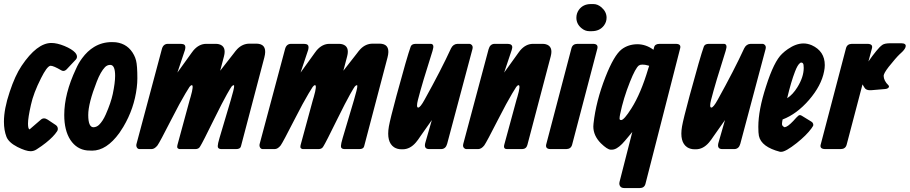

<svg xmlns="http://www.w3.org/2000/svg" viewBox="-28 -747 4558 962"><path d="M294.9 -516.6Q332.5 -501 348.6 -483.4Q351.6 -480 354 -476.1Q362.3 -460.4 352.5 -449.2L307.6 -401.4Q306.6 -400.4 303.7 -397.5Q292 -387.2 279.3 -394.5Q240.2 -417.5 225.6 -417.5Q225.6 -417.5 222.7 -417Q206.1 -412.1 177.7 -355.5Q139.6 -280.3 127 -221.7Q112.3 -156.7 112.3 -127.9Q112.3 -101.1 120.1 -98.6L176.8 -147.5Q191.4 -160.2 210.9 -147.5L252 -120.1Q256.8 -116.7 259.8 -110.8Q264.6 -98.6 257.8 -88.9Q240.2 -62 202.1 -31.7Q182.1 -15.6 155.3 1.5Q142.1 10.3 126 10.7Q101.6 10.7 59.1 -10.7Q15.6 -33.2 4.4 -61.5Q-8.3 -94.2 -8.3 -137.2Q-8.3 -201.2 20.5 -286.6Q47.4 -368.2 80.1 -417Q157.2 -531.7 229.5 -531.7Q257.8 -531.7 294.9 -516.6Z M537.1 -276.4Q548.8 -332.5 548.8 -367.2Q548.8 -421.9 524.4 -421.9Q509.8 -421.9 498.5 -411.1Q476.1 -387.7 457 -338.4Q414.1 -229 414.1 -170.9Q414.1 -109.4 440.4 -109.4Q455.6 -109.9 467.8 -121.1Q486.8 -139.2 502 -173.8Q527.8 -232.4 537.1 -276.4ZM352.5 -401.4Q365.2 -430.7 383.3 -455.1Q410.2 -491.7 443.4 -511.7Q483.4 -536.1 533.2 -536.1Q543.5 -536.1 552.7 -535.2Q614.7 -527.3 643.6 -470.7Q649.9 -459 653.8 -443.4Q660.2 -418.5 660.2 -354.5Q660.2 -332 657.2 -307.6Q644.5 -203.1 589.8 -111.3Q580.6 -95.7 570.3 -81.1Q505.9 7.8 433.6 7.8Q418.9 7.8 408.7 6.8Q356.4 1.5 324.7 -45.9Q293.9 -93.3 293.9 -170.9Q293.9 -277.3 352.5 -401.4Z M860.8 -383.3 932.1 -482.4Q935.5 -487.3 940.9 -494.1Q969.2 -527.3 1005.4 -527.3H1053.2Q1061.5 -527.3 1069.3 -525.4Q1107.4 -515.1 1094.2 -464.8L1075.2 -392.6L1143.1 -479.5Q1152.3 -492.2 1161.1 -501.5Q1187.5 -528.3 1222.2 -528.3H1258.3Q1263.2 -528.3 1268.6 -527.3Q1312.5 -520 1296.4 -459L1179.2 -13.7Q1175.8 0 1154.8 0H1082.5Q1070.8 0 1065.9 -5.4Q1063 -7.8 1063 -15.6Q1063 -25.9 1071.8 -55.7Q1071.8 -55.7 1128.4 -246.1Q1131.8 -257.8 1134.3 -267.6Q1149.9 -320.3 1143.1 -320.3Q1138.7 -320.3 1132.8 -314Q1128.9 -309.6 1108.9 -274.4Q1086.4 -234.4 1046.4 -153.3Q986.3 -30.8 975.1 -13.7Q968.3 0 950.7 0H871.6Q867.2 0 861.8 -4.9Q857.9 -8.8 861.8 -23.4L922.4 -246.1Q922.4 -246.1 927.2 -262.2Q943.8 -320.3 933.1 -320.3Q928.2 -320.3 921.4 -311.5Q920.9 -311 900.9 -278.3Q875.5 -236.3 829.6 -146.5Q772.9 -35.2 761.2 -18.6Q746.6 0 731 0H671.4Q663.1 0 658.2 -7.3Q653.3 -15.6 655.8 -25.4L782.7 -500Q789.1 -526.4 812 -527.3H874.5Q884.3 -527.3 890.6 -525.4Q905.3 -520.5 898.9 -497.1Z M1478 -383.3 1549.3 -482.4Q1552.7 -487.3 1558.1 -494.1Q1586.4 -527.3 1622.6 -527.3H1670.4Q1678.7 -527.3 1686.5 -525.4Q1724.6 -515.1 1711.4 -464.8L1692.4 -392.6L1760.3 -479.5Q1769.5 -492.2 1778.3 -501.5Q1804.7 -528.3 1839.4 -528.3H1875.5Q1880.4 -528.3 1885.7 -527.3Q1929.7 -520 1913.6 -459L1796.4 -13.7Q1793 0 1772 0H1699.7Q1688 0 1683.1 -5.4Q1680.2 -7.8 1680.2 -15.6Q1680.2 -25.9 1689 -55.7Q1689 -55.7 1745.6 -246.1Q1749 -257.8 1751.5 -267.6Q1767.1 -320.3 1760.3 -320.3Q1755.9 -320.3 1750 -314Q1746.1 -309.6 1726.1 -274.4Q1703.6 -234.4 1663.6 -153.3Q1603.5 -30.8 1592.3 -13.7Q1585.4 0 1567.9 0H1488.8Q1484.4 0 1479 -4.9Q1475.1 -8.8 1479 -23.4L1539.6 -246.1Q1539.6 -246.1 1544.4 -262.2Q1561 -320.3 1550.3 -320.3Q1545.4 -320.3 1538.6 -311.5Q1538.1 -311 1518.1 -278.3Q1492.7 -236.3 1446.8 -146.5Q1390.1 -35.2 1378.4 -18.6Q1363.8 0 1348.1 0H1288.6Q1280.3 0 1275.4 -7.3Q1270.5 -15.6 1272.9 -25.4L1399.9 -500Q1406.2 -526.4 1429.2 -527.3H1491.7Q1501.5 -527.3 1507.8 -525.4Q1522.5 -520.5 1516.1 -497.1Z M2135.7 -145.5 2078.6 -64.5Q2066.9 -46.4 2055.7 -33.2Q2026.4 1 1989.7 1H1983.9Q1962.4 1 1946.3 -9.3Q1907.2 -35.6 1920.4 -113.3Q1926.8 -149.4 1958.5 -267.1Q2012.2 -465.3 2029.8 -513.7Q2034.7 -526.9 2054.2 -527.3H2130.4Q2139.6 -527.3 2142.6 -518.6Q2145 -510.7 2139.2 -492.2Q2087.4 -330.1 2065.9 -246.1Q2061.5 -228.5 2061.5 -218.8Q2061.5 -208 2067.4 -208Q2077.6 -208 2099.1 -247.1Q2182.1 -396.5 2231.9 -504.9Q2242.7 -526.4 2264.2 -527.3H2323.7Q2327.6 -527.3 2331.5 -524.9Q2343.3 -518.1 2339.4 -502L2212.4 -26.4Q2205.6 -1 2183.1 0H2122.6Q2092.8 0 2104 -35.2Z M2498 -383.3 2569.3 -482.4Q2572.8 -487.3 2578.1 -494.1Q2606.4 -527.3 2642.6 -527.3H2690.4Q2698.7 -527.3 2706.5 -525.4Q2744.6 -515.1 2731.4 -464.8L2614.3 -20.5Q2608.9 -0.5 2587.9 0H2512.2Q2503.9 0 2500 -4.4Q2495.1 -9.8 2499 -23.4L2559.6 -246.1Q2559.6 -246.6 2564.5 -262.2Q2581.5 -320.3 2570.3 -320.3Q2565.4 -320.3 2558.6 -311.5Q2558.1 -311 2538.1 -278.3Q2512.7 -236.3 2466.8 -146.5Q2410.2 -35.2 2398.4 -18.6Q2384.3 -0.5 2368.2 0H2308.6Q2304.7 0 2300.8 -2.4Q2289.1 -9.3 2293 -25.4L2419.9 -500Q2427.2 -526.4 2449.2 -527.3H2511.7Q2521.5 -527.3 2527.8 -525.4Q2543.9 -520 2536.1 -497.1Z M2864.7 -527.3H2943.8Q2969.7 -526.9 2965.3 -504.9L2838.4 -21.5Q2832.5 -0.5 2809.1 0H2730Q2704.1 -0.5 2708.5 -22.5L2835.4 -505.9Q2841.3 -526.9 2864.7 -527.3ZM2859.9 -658.2Q2859.9 -679.7 2872.1 -697.3Q2893.1 -726.6 2932.1 -726.6H2945.8Q2966.3 -726.6 2985.4 -710.4Q3011.2 -688 3011.2 -658.2Q3011.2 -636.7 2998 -619.1Q2976.6 -590.8 2937 -590.8H2924.3Q2903.3 -590.8 2885.3 -606Q2859.9 -627 2859.9 -658.2Z M3140.1 -85.9 3119.1 -60.5Q3101.6 -39.1 3088.9 -25.9Q3060.5 2.9 3038.1 2.9H3031.2Q3014.6 2 2982.4 -29.3Q2944.8 -67.4 2944.8 -113.3Q2944.8 -119.1 2945.8 -127.9Q2958 -239.7 3005.4 -360.8Q3048.3 -470.2 3086.9 -500Q3120.1 -524.9 3165 -525.4Q3208.5 -525.4 3246.1 -497.6L3249.5 -510.7Q3253.9 -527.3 3277.3 -527.3H3358.4Q3385.7 -526.9 3379.9 -504.9L3206.1 173.8Q3200.7 195.3 3176.8 195.3H3101.6Q3088.4 195.3 3082 189.5Q3072.3 179.7 3076.2 164.1ZM3224.6 -417Q3222.7 -417.5 3220.7 -418.5Q3202.6 -423.8 3190.4 -423.3Q3179.2 -423.3 3172.9 -418.9Q3155.8 -405.8 3128.4 -336.9Q3095.2 -253.9 3079.1 -174.8Q3076.2 -161.1 3076.2 -152.8Q3076.2 -145.5 3084.5 -145.5Q3098.6 -145.5 3135.7 -204.1Q3183.1 -278.8 3219.7 -402.3Z M3604.5 -145.5 3547.4 -64.5Q3535.6 -46.4 3524.4 -33.2Q3495.1 1 3458.5 1H3452.6Q3431.2 1 3415 -9.3Q3376 -35.6 3389.2 -113.3Q3395.5 -149.4 3427.2 -267.1Q3481 -465.3 3498.5 -513.7Q3503.4 -526.9 3522.9 -527.3H3599.1Q3608.4 -527.3 3611.3 -518.6Q3613.8 -510.7 3607.9 -492.2Q3556.2 -330.1 3534.7 -246.1Q3530.3 -228.5 3530.3 -218.8Q3530.3 -208 3536.1 -208Q3546.4 -208 3567.9 -247.1Q3650.9 -396.5 3700.7 -504.9Q3711.4 -526.4 3732.9 -527.3H3792.5Q3796.4 -527.3 3800.3 -524.9Q3812 -518.1 3808.1 -502L3681.2 -26.4Q3674.3 -1 3651.9 0H3591.3Q3561.5 0 3572.8 -35.2Z M3916 -254.9Q3944.3 -272.9 3967.3 -310.1Q3999 -361.3 3999 -407.2Q3999 -416 3998 -421.9Q3996.1 -433.6 3986.3 -433.6Q3983.9 -433.6 3981 -431.6Q3967.8 -421.9 3955.1 -387.7Q3936 -338.9 3916 -254.9ZM3893.1 -148.4Q3890.1 -133.3 3890.1 -125.5Q3890.1 -115.2 3903.3 -109.4Q3903.3 -109.4 3912.1 -112.3Q3928.2 -119.1 3962.4 -158.2Q3966.8 -162.6 3971.2 -166.5Q3978.5 -173.8 3989.3 -167L4037.1 -137.7Q4043.9 -133.8 4045.9 -127.4Q4048.3 -120.1 4045.9 -116.2Q4042.5 -110.4 4037.6 -103.5Q4012.7 -69.3 3963.9 -30.3Q3908.2 13.7 3886.2 13.7H3880.9Q3786.1 -10.7 3774.4 -66.4Q3771.5 -80.1 3771.5 -111.8Q3771.5 -195.3 3810.1 -314Q3850.1 -439.9 3890.6 -477.5Q3904.3 -490.7 3919.4 -501Q3960.4 -529.3 3998 -529.3Q4018.1 -529.3 4039.1 -520.5Q4104.5 -490.7 4104.5 -420.9Q4104.5 -406.2 4101.1 -389.6Q4087.4 -317.9 4025.4 -246.1Q3963.9 -175.3 3893.1 -148.4Z M4293.5 -324.2 4213.9 -21.5Q4208 -0.5 4184.6 0H4105.5Q4078.1 -1 4084 -22.5L4210.9 -505.9Q4216.8 -526.9 4240.2 -527.3H4319.3Q4346.7 -526.4 4340.8 -504.9L4323.2 -439Q4343.8 -468.8 4362.3 -491.2Q4379.4 -512.7 4393.6 -522.5Q4404.8 -530.3 4434.6 -530.3H4488.3Q4501 -530.3 4506.8 -525.1Q4512.7 -520 4508.1 -508.3Q4503.4 -496.6 4485.4 -480.5Q4482.9 -478 4479.5 -475.1Q4461.4 -458 4424.8 -412.1Q4399.9 -379.9 4399.4 -367.2Q4399.9 -342.3 4423.8 -319.3Q4427.2 -315.9 4425.8 -311Q4421.4 -301.8 4405.3 -300.8L4335.9 -294.9Q4319.3 -293.9 4309.6 -300.8Q4304.2 -304.7 4293.5 -324.2Z"/></svg>

Font: Allan
Style: Bold
Weight: 700
Version: Version 1.005